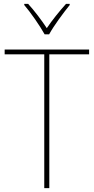

<svg xmlns="http://www.w3.org/2000/svg" viewBox="-20 -969 483 989"><path d="M210 -792H233C257 -836 305 -901 339 -943V-949H320C284 -909 248 -864 221 -824C195 -864 157 -914 125 -949H105V-943C137 -906 185 -837 210 -792ZM234 0V-689H439V-714H4V-689H208V0Z"/></svg>

Font: Noto Sans Georgian SemiCondensed Thin
Style: Regular
Weight: 100
Width: 4
Designer: Monotype Design Team, Akaki Razmadze
Foundry: Google LLC
Version: Version 2.005